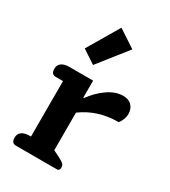

<svg xmlns="http://www.w3.org/2000/svg" viewBox="-195 -899 880 995"><g transform="rotate(30 244.5 -401.5)"><path d="M121 -615 232 -803 337 -734 201 -562ZM37 -33Q37 -56 53.5 -68Q70 -80 99 -80H108V-412H64Q37 -412 37 -445Q37 -468 53.5 -480Q70 -492 99 -492H242V-390H246Q280 -438 326 -470Q372 -502 417 -502Q451 -502 469 -482.5Q487 -463 487 -435Q487 -417 480.5 -400Q474 -383 464 -372Q340 -372 248 -304V-79L284 -61Q307 -50 316 -41.5Q325 -33 325 -19Q325 -9 321 -4.5Q317 0 307 0H64Q37 0 37 -33Z"/></g></svg>

Font: Maitree
Style: Bold
Weight: 700
Designer: CadsonDemak Team
Foundry: CadsonDemak
Version: Version 1.002